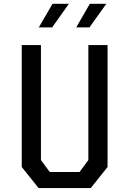

<svg xmlns="http://www.w3.org/2000/svg" viewBox="-20 -960 660 980"><path d="M369 -820H436.5L522.5 -940.5H438.5ZM178 -820H246L331.5 -940.5H248ZM177 0H443L529 -107.5V-730H431V-143L386 -82H234L189 -143V-730H91V-107.5Z"/></svg>

Font: FontWithASyntaxHighlighterNightOwl
Style: Regular
Weight: 400
Designer: Riley Cran & the Lettermatic Team
Foundry: Lettermatic
Version: Version 1.000 (FontWithASyntaxHighlighterNightOwl)